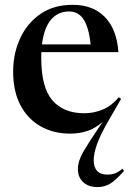

<svg xmlns="http://www.w3.org/2000/svg" viewBox="-20 -543 544 796"><path d="M482 -133 431.5 -45.5Q395.5 16.5 382 55.2Q368.5 94 368.5 121Q368.5 181 427 181Q440.5 181 454.5 176.5Q468.5 172 488 156.5L494 165.5Q459 205.5 436 219Q413 232.5 384.5 232.5Q346.5 232.5 324.8 212.2Q303 192 303 158.5Q303 124 326 85Q349 46 394 -20.5L405.5 -37.5Q375 -11 342.2 0Q309.5 11 271 11Q202.5 11 149.2 -18.8Q96 -48.5 65.2 -106Q34.5 -163.5 34.5 -246.5Q34.5 -321 63.5 -384Q92.5 -447 147.5 -485Q202.5 -523 281.5 -523Q365.5 -523 414.8 -472.5Q464 -422 471 -327H151.5Q151 -315.5 151 -303Q151 -180.5 197.2 -127Q243.5 -73.5 329.5 -73.5Q370.5 -73.5 407.5 -89.5Q444.5 -105.5 472.5 -140ZM266 -495.5Q220.5 -495.5 191.5 -461.5Q162.5 -427.5 154 -359H356Q347.5 -431.5 326 -463.5Q304.5 -495.5 266 -495.5Z"/></svg>

Font: Newsreader Display Medium
Style: Regular
Weight: 500
Designer: Hugues Gentile
Foundry: Production Type
Version: Version 1.001